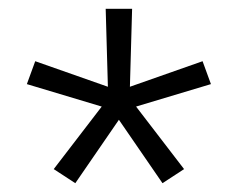

<svg xmlns="http://www.w3.org/2000/svg" viewBox="-20 -836 540 436"><path d="M151 -420 102 -452 211 -594 41 -645 60 -697 225 -639 220 -816H280L275 -639L440 -697L459 -645L289 -594L398 -452L349 -420L250 -564Z"/></svg>

Font: Iosevka Term Curly Light
Style: Regular
Weight: 300
Designer: Belleve Invis
Foundry: Belleve Invis
Version: Version 32.3.0